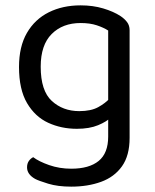

<svg xmlns="http://www.w3.org/2000/svg" viewBox="-20 -495 577 717"><path d="M267 -14Q209 -14 160 -36.5Q111 -59 81 -110Q51 -161 51 -245Q51 -321 80.5 -372Q110 -423 162 -449Q214 -475 281 -475Q327 -475 365.5 -463.5Q404 -452 430 -435Q445 -425 454.5 -412.5Q464 -400 464 -382V-73H384V-381Q367 -392 341.5 -400.5Q316 -409 281 -409Q214 -409 173 -368Q132 -327 132 -246Q132 -156 173.5 -118Q215 -80 276 -80Q320 -80 347 -95Q374 -110 390 -128L394 -57Q379 -41 346.5 -27.5Q314 -14 267 -14ZM384 15V-90H464V20Q464 86 435.5 126Q407 166 357.5 184Q308 202 246 202Q196 202 160 191Q124 180 111 173Q81 156 81 130Q81 116 87.5 106.5Q94 97 104 92Q125 108 163.5 121.5Q202 135 246 135Q313 135 348.5 106Q384 77 384 15Z"/></svg>

Font: Baloo Bhaina 2
Style: Regular
Weight: 400
Designer: Yesha Goshar, Manish Minz, Shuchita Grover and Ek Type
Foundry: Ek Type
Version: Version 1.700